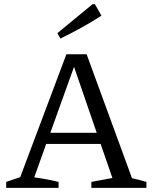

<svg xmlns="http://www.w3.org/2000/svg" viewBox="-20 -911 740 931"><path d="M620 -47Q638 -43 655.5 -38.5Q673 -34 690 -29V0H423V-29L525 -48L468 -213H204L146 -51Q176 -47 205.5 -41.5Q235 -36 264 -29V0H10V-29L78 -52L302 -648H400ZM224 -267H449L339 -587ZM273 -724 258 -750 429 -891H440L472 -835Q424 -804 374 -776.5Q324 -749 273 -724Z"/></svg>

Font: Piazzolla SC
Style: Regular
Weight: 400
Designer: Juan Pablo del Peral
Foundry: Huerta Tipografica
Version: Version 1.330